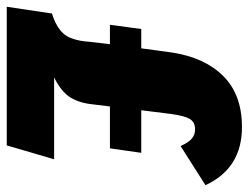

<svg xmlns="http://www.w3.org/2000/svg" viewBox="-124 -632 736 568"><g transform="rotate(90 244.0 -348.0)"><path d="M269 -256.8Q265.1 -215.3 248.3 -188.2Q231.4 -161.1 189 -140.1H431.2L390.1 0H-20L0 -133.8Q21 -140.1 35.6 -148.9Q50.3 -157.7 58.8 -167Q67.4 -176.3 72.8 -190.4Q78.1 -204.6 80.3 -216.8Q82.5 -229 84 -248L90.8 -305.2H33.2L45.9 -397.9H103L115.2 -487.8Q129.9 -585.4 185.1 -640.6Q240.2 -695.8 335.9 -695.8Q458 -695.8 507.8 -587.9L392.1 -514.2Q381.3 -538.1 369.9 -547.6Q358.4 -557.1 342.8 -557.1Q320.8 -557.1 311.5 -540.8Q302.2 -524.4 296.9 -483.9L286.1 -397.9H412.1L398.9 -305.2H274.9Z"/></g></svg>

Font: Fira Sans Compressed Heavy
Style: Italic
Weight: 900
Width: 3
Italic angle: -8°
Designer: Carrois Corporate & Edenspiekermann AG
Foundry: Carrois Corporate GbR & Edenspiekermann AG
Version: Version 4.203;PS 004.203;hotconv 1.0.88;makeotf.lib2.5.64775